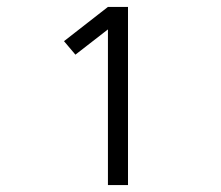

<svg xmlns="http://www.w3.org/2000/svg" viewBox="-20 -858 640 555"><path d="M292 -323V-773L198 -700L165 -739L292 -838H350V-323Z"/></svg>

Font: Iosevka Light Extended
Style: Regular
Weight: 300
Width: 7
Monospace: yes
Designer: Belleve Invis
Foundry: Belleve Invis
Version: Version 32.5.0; ttfautohint (v1.8.4)